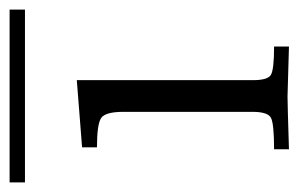

<svg xmlns="http://www.w3.org/2000/svg" viewBox="-167 -491 622 400"><g transform="rotate(-90 144.0 -291.0)"><path d="M-36 -550V-582H324V-550ZM33 0V-31Q86 -31 98.5 -37.5Q111 -44 111 -76V-345Q111 -382 98.5 -391Q86 -400 37 -400V-431L177 -442V-75Q177 -45 187.5 -38Q198 -31 247 -31V0Q145 -3 143 -3Q129 -3 33 0Z"/></g></svg>

Font: CMU Serif
Style: Roman
Weight: 500
Version: Version 0.7.0